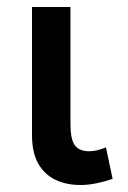

<svg xmlns="http://www.w3.org/2000/svg" viewBox="-20 -515 366 549"><path d="M210.5 14Q169.5 14 138.2 -1Q107 -16 89.2 -47.5Q71.5 -79 71.5 -128.5V-495H181.5V-160Q181.5 -116.5 194 -99.5Q206.5 -82.5 235.5 -82.5Q246 -82.5 258.2 -85.5Q270.5 -88.5 283 -93.5L302 -3.5Q278.5 4.5 255.2 9.2Q232 14 210.5 14Z"/></svg>

Font: Geologica Cursive
Style: Regular
Weight: 400
Designer: Sindre Bremnes, Frode Helland
Foundry: Monokrom Skriftforlag AS
Version: Version 1.010;gftools[0.9.28]